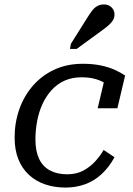

<svg xmlns="http://www.w3.org/2000/svg" viewBox="-20 -835 599 867"><path d="M283 -48Q326 -48 357 -65Q388 -82 411 -107.5Q434 -133 448 -158L497 -125Q472 -79 438 -48Q404 -17 363 -2.5Q322 12 276 12Q226 12 183.5 -2.5Q141 -17 110 -46Q79 -75 62.5 -117Q46 -159 46 -214Q46 -282 67.5 -342.5Q89 -403 129.5 -449Q170 -495 226.5 -521Q283 -547 354 -547Q399 -547 435 -539.5Q471 -532 498.5 -519.5Q526 -507 545 -494L510 -346H421L452 -477Q464 -475 473 -469Q482 -463 487.5 -455Q493 -447 494.5 -438Q496 -429 493 -421Q481 -439 461.5 -454Q442 -469 413.5 -477.5Q385 -486 348 -486Q305 -486 271 -470.5Q237 -455 212 -427Q187 -399 171 -363.5Q155 -328 147.5 -287Q140 -246 140 -205Q140 -153 156.5 -118Q173 -83 205.5 -65.5Q238 -48 283 -48ZM373 -753Q385 -773 396 -787Q407 -801 420 -808Q433 -815 449 -815Q470 -815 483.5 -802Q497 -789 497 -770Q497 -755 490 -743.5Q483 -732 471 -721.5Q459 -711 444 -700L326 -614H296L300 -637Z"/></svg>

Font: Roboto Serif
Style: Italic
Weight: 400
Italic angle: -10°
Designer: Greg Gazdowicz
Foundry: Commercial Type
Version: Version 1.008